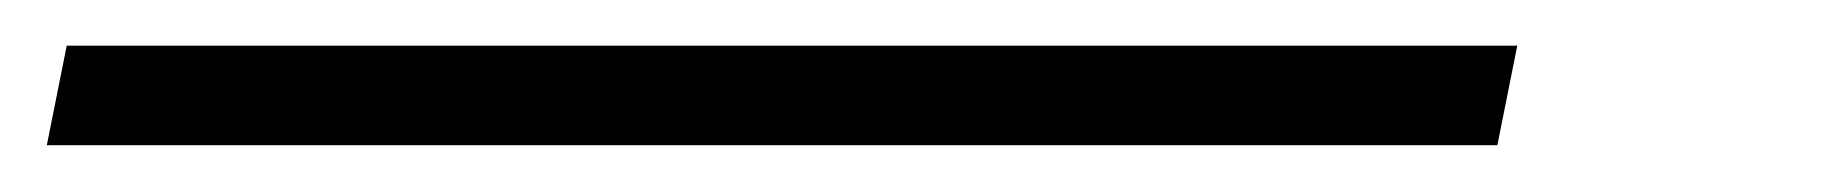

<svg xmlns="http://www.w3.org/2000/svg" viewBox="-74 36 784 82"><path d="M-54 98 -45.5 55.5H574L565.5 98Z"/></svg>

Font: Epilogue Light
Style: Italic
Weight: 300
Italic angle: -12°
Designer: Tyler Finck
Foundry: Etcetera Type Co
Version: Version 2.111; ttfautohint (v1.8.3)